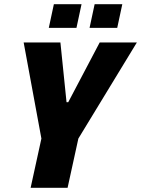

<svg xmlns="http://www.w3.org/2000/svg" viewBox="-20 -889 668 909"><path d="M125 0 176 -233 92 -688H266L295 -405H303L452 -688H628L351 -233L300 0ZM404 -757 428 -869H559L535 -757ZM211 -757 235 -869H366L342 -757Z"/></svg>

Font: Saira SemiCondensed ExtraBold
Style: Italic
Weight: 800
Width: 4
Italic angle: -12°
Designer: Hector Gatti with collaboration of the Omnibus-Type team
Foundry: Omnibus-Type
Version: Version 1.101